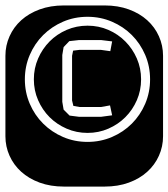

<svg xmlns="http://www.w3.org/2000/svg" viewBox="-22 -689 622 709"><path d="M364.3 -668.9Q413.6 -668.9 453.6 -654.3Q493.7 -639.6 521.7 -614.3Q549.8 -588.9 564.9 -554.9Q580.1 -521 580.1 -482.9V-186Q580.1 -147.9 564.9 -114Q549.8 -80.1 521.7 -54.7Q493.7 -29.3 453.6 -14.6Q413.6 0 364.3 0H213.9Q164.6 0 124.5 -14.6Q84.5 -29.3 56.4 -54.7Q28.3 -80.1 13.2 -114Q-2 -147.9 -2 -186V-482.9Q-2 -521 13.2 -554.9Q28.3 -588.9 56.4 -614.3Q84.5 -639.6 124.5 -654.3Q164.6 -668.9 213.9 -668.9ZM103 -396Q103 -437 118.7 -472.9Q134.3 -508.8 161.1 -535.9Q188 -563 224.1 -578.6Q260.3 -594.2 301.3 -594.2Q342.3 -594.2 378.2 -578.6Q414.1 -563 440.9 -535.9Q467.8 -508.8 483.4 -472.9Q499 -437 499 -396Q499 -355 483.4 -319.1Q467.8 -283.2 440.9 -256.3Q414.1 -229.5 378.2 -213.9Q342.3 -198.2 301.3 -198.2Q260.3 -198.2 224.1 -213.9Q188 -229.5 161.1 -256.3Q134.3 -283.2 118.7 -319.1Q103 -355 103 -396ZM69.8 -396Q69.8 -348.1 87.9 -305.9Q106 -263.7 137.5 -232.4Q168.9 -201.2 210.9 -183.1Q252.9 -165 301.3 -165Q349.1 -165 391.4 -183.1Q433.6 -201.2 464.8 -232.4Q496.1 -263.7 514.2 -305.9Q532.2 -348.1 532.2 -396Q532.2 -443.8 514.2 -486.1Q496.1 -528.3 464.8 -559.6Q433.6 -590.8 391.4 -608.9Q349.1 -627 301.3 -627Q252.9 -627 210.9 -608.9Q168.9 -590.8 137.5 -559.6Q106 -528.3 87.9 -486.1Q69.8 -443.8 69.8 -396ZM352.1 -541H269L233.9 -537.1L212.9 -515.1L208 -485.8V-313L212.9 -284.2L234.9 -262.2L269 -257.8H352.1L392.1 -263.2L384.3 -299.8L351.1 -293.9H272L249 -297.9L244.1 -317.9V-482.9L248 -502L272 -504.9H350.1L385.3 -500L392.1 -536.1Z"/></svg>

Font: Monofett
Style: Regular
Weight: 400
Designer: vernon adams
Foundry: vernon adams
Version: Version 1.000